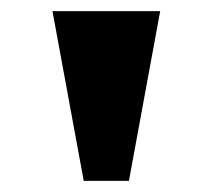

<svg xmlns="http://www.w3.org/2000/svg" viewBox="-20 -734 382 344"><path d="M130 -410 74 -714H267L211 -410Z"/></svg>

Font: Noto Serif Tamil Black
Style: Regular
Weight: 900
Designer: Indian Type Foundry, Tom Grace, and the Monotype Design Team
Foundry: Monotype Imaging Inc.
Version: Version 2.004; ttfautohint (v1.8.4.7-5d5b)